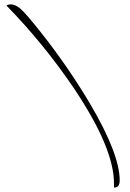

<svg xmlns="http://www.w3.org/2000/svg" viewBox="-20 -735 591 871"><path d="M523 84Q523 116 497 116V96Q497 -63 317 -332Q180 -535 10 -709Q12 -715 30.5 -715Q49 -715 72 -696Q95 -677 164 -590Q287 -435 387 -267Q523 -37 523 84Z"/></svg>

Font: Ruthie
Style: Regular
Weight: 400
Designer: Robert E. Leuschke
Foundry: Robert E. Leuschke
Version: Version 1.003